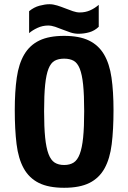

<svg xmlns="http://www.w3.org/2000/svg" viewBox="-20 -880 608 910"><path d="M379 -353Q379 -430 374 -478.5Q369 -527 358 -554.5Q347 -582 329 -592Q311 -602 284 -602Q257 -602 239 -592Q221 -582 210 -554.5Q199 -527 194 -478.5Q189 -430 189 -353Q189 -277 194 -228Q199 -179 210 -150Q221 -121 239 -109.5Q257 -98 284 -98Q311 -98 329 -109.5Q347 -121 358 -150Q369 -179 374 -228Q379 -277 379 -353ZM518 -358Q518 -266 509.5 -197Q501 -128 475.5 -82Q450 -36 404 -13Q358 10 284 10Q210 10 164 -13Q118 -36 92.5 -82Q67 -128 58.5 -197Q50 -266 50 -358Q50 -446 59.5 -512Q69 -578 95 -622Q121 -666 166.5 -688Q212 -710 284 -710Q356 -710 401.5 -688Q447 -666 473 -622Q499 -578 508.5 -512Q518 -446 518 -358ZM118 -827Q141 -846 167.5 -853Q194 -860 214 -860Q232 -860 251 -854Q270 -848 289 -840.5Q308 -833 325.5 -827Q343 -821 358 -821Q384 -821 406 -830.5Q428 -840 448 -857V-753Q428 -734 403 -727Q378 -720 352 -720Q333 -720 314.5 -726Q296 -732 277.5 -739.5Q259 -747 241.5 -753Q224 -759 208 -759Q182 -759 158 -748Q134 -737 118 -723Z"/></svg>

Font: Share
Style: Bold
Weight: 700
Designer: Ralph du Carrois
Version: Version 1.002